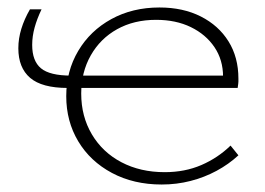

<svg xmlns="http://www.w3.org/2000/svg" viewBox="-20 -488 708 513"><path d="M412 5Q337 5 279 -26Q221 -57 189 -110.5Q157 -164 157 -231Q157 -298 189 -352Q221 -406 277.5 -437Q334 -468 406 -468Q469 -468 516.5 -444Q564 -420 590.5 -377.5Q617 -335 617 -278Q617 -273 617 -270Q617 -267 616.5 -264Q616 -261 615 -253L574 -263Q576 -267 576 -273Q576 -279 576 -283Q576 -328 553 -362Q530 -396 490 -415.5Q450 -435 397 -435Q338 -435 293 -410Q248 -385 222.5 -340Q197 -295 197 -238Q197 -177 225.5 -129Q254 -81 304.5 -54.5Q355 -28 420 -28Q474 -28 518 -47Q562 -66 596 -99L617 -73Q591 -49 558.5 -31.5Q526 -14 489 -4.5Q452 5 412 5ZM161 -253Q92 -253 60.5 -280Q29 -307 29 -359Q29 -385 37 -411Q45 -437 60 -463H91Q79 -438 72.5 -414.5Q66 -391 66 -368Q66 -325 89.5 -305.5Q113 -286 170 -286H593L615 -253Z"/></svg>

Font: Ysabeau SC ExtraLight
Style: Regular
Weight: 250
Designer: Christian Thalmann (Catharsis Fonts)
Version: Version 2.001;gftools[0.9.30]; featfreeze: smcp